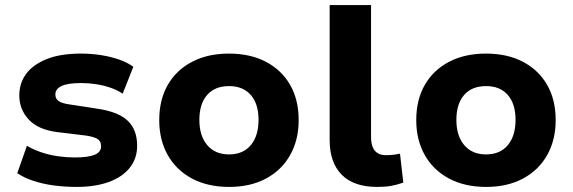

<svg xmlns="http://www.w3.org/2000/svg" viewBox="-20 -725 2256 756"><path d="M282 11Q234 11 190.5 5Q147 -1 111 -13Q75 -25 48 -43L86 -151Q113 -135 145 -124.5Q177 -114 210.5 -109.5Q244 -105 274 -105Q327 -105 352.5 -115.5Q378 -126 378 -149Q378 -169 364.5 -177.5Q351 -186 320 -191L204 -205Q129 -215 92.5 -255Q56 -295 56 -349Q56 -397 82.5 -433.5Q109 -470 163 -492Q217 -514 299 -514Q339 -514 377.5 -508Q416 -502 449 -490.5Q482 -479 505 -462L463 -356Q443 -370 415.5 -379.5Q388 -389 358 -393.5Q328 -398 300 -398Q247 -398 222.5 -386.5Q198 -375 198 -353Q198 -336 211 -327Q224 -318 253 -314L363 -297Q446 -285 483 -249.5Q520 -214 520 -151Q520 -101 491 -64.5Q462 -28 408.5 -8.5Q355 11 282 11Z M882 11Q798 11 736 -22Q674 -55 640.5 -114.5Q607 -174 607 -252Q607 -332 640.5 -390.5Q674 -449 736 -481.5Q798 -514 881 -514Q966 -514 1027.5 -481.5Q1089 -449 1122.5 -390.5Q1156 -332 1156 -252Q1156 -174 1122.5 -114.5Q1089 -55 1027.5 -22Q966 11 882 11ZM882 -117Q937 -117 967.5 -153.5Q998 -190 998 -253Q998 -316 967.5 -351Q937 -386 882 -386Q826 -386 795.5 -351Q765 -316 765 -253Q765 -190 796 -153.5Q827 -117 882 -117Z M1465 11Q1373 11 1325.5 -37Q1278 -85 1278 -174V-705H1441V-186Q1441 -162 1447.5 -146Q1454 -130 1467 -122Q1480 -114 1500 -114Q1515 -114 1528 -115.5Q1541 -117 1555 -120L1568 -6Q1542 3 1519.5 7Q1497 11 1465 11Z M1894 11Q1810 11 1748 -22Q1686 -55 1652.5 -114.5Q1619 -174 1619 -252Q1619 -332 1652.5 -390.5Q1686 -449 1748 -481.5Q1810 -514 1893 -514Q1978 -514 2039.5 -481.5Q2101 -449 2134.5 -390.5Q2168 -332 2168 -252Q2168 -174 2134.5 -114.5Q2101 -55 2039.5 -22Q1978 11 1894 11ZM1894 -117Q1949 -117 1979.5 -153.5Q2010 -190 2010 -253Q2010 -316 1979.5 -351Q1949 -386 1894 -386Q1838 -386 1807.5 -351Q1777 -316 1777 -253Q1777 -190 1808 -153.5Q1839 -117 1894 -117Z"/></svg>

Font: Nunito Sans 7pt ExtraBold
Style: Regular
Weight: 800
Designer: Vernon Adams
Foundry: Vernon Adams
Version: Version 3.101;gftools[0.9.27]